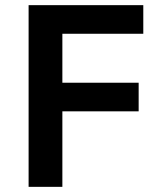

<svg xmlns="http://www.w3.org/2000/svg" viewBox="-20 -725 621 745"><path d="M91 0V-705H536V-594H222V-404H518V-293H222V0Z"/></svg>

Font: Nunito Sans 7pt SemiCondensed
Style: Bold
Weight: 700
Width: 4
Designer: Vernon Adams
Foundry: Vernon Adams
Version: Version 3.101;gftools[0.9.27]